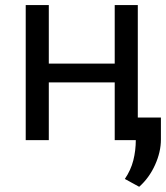

<svg xmlns="http://www.w3.org/2000/svg" viewBox="-20 -548 649 751"><path d="M519 0V-528.3H428.7V-299.3H170.9V-528.3H80.6V0H170.9V-225.6H428.7V0ZM609.4 -2.4V-88.4H511.2V-1Q511.2 40.5 501.5 79.1Q491.7 117.7 468.3 151.9L524.4 182.6Q563.5 147.9 586.4 97.2Q609.4 46.4 609.4 -2.4Z"/></svg>

Font: Roboto Mono
Style: Regular
Weight: 400
Monospace: yes
Designer: Google
Version: Version 3.000